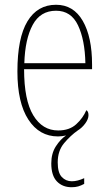

<svg xmlns="http://www.w3.org/2000/svg" viewBox="-20 -562 452 805"><path d="M280 223Q242 223 218.5 198.5Q195 174 195 123Q195 81 214.5 51Q234 21 257 6Q239 10 223 10Q145 10 99 -60.5Q53 -131 53 -262Q53 -403 95 -472.5Q137 -542 215 -542Q288 -542 327 -474.5Q366 -407 366 -291V-272H81Q81 -142 119.5 -78.5Q158 -15 224 -15Q271 -15 299.5 -41Q328 -67 342 -100Q351 -95 351 -79Q351 -63 337.5 -44.5Q324 -26 306 -15Q276 6 249 38Q222 70 222 119Q222 162 239 180Q256 198 281 198Q305 198 333 185V209Q320 216 308 219.5Q296 223 280 223ZM338 -297Q336 -395 307 -456Q278 -517 215 -517Q149 -517 117 -457.5Q85 -398 82 -297Z"/></svg>

Font: Noto Serif Condensed Thin
Style: Regular
Weight: 100
Width: 3
Designer: Monotype Design Team
Foundry: Monotype Imaging Inc.
Version: Version 2.013; ttfautohint (v1.8.4.7-5d5b)